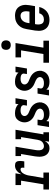

<svg xmlns="http://www.w3.org/2000/svg" viewBox="1098 -1894 803 3040"><g transform="rotate(-90 1500.0 -373.5)"><path d="M20 0V-88H102L160 -442H90V-530H276L261 -436Q271 -456 284.5 -475Q298 -494 316 -508.5Q334 -523 355 -530.5Q376 -538 398 -538Q415 -538 431 -534Q447 -530 456.5 -517.5Q466 -505 469 -489.5Q472 -474 472 -457Q472 -440 470 -423.5Q468 -407 465 -391H363Q365 -397 365.5 -403.5Q366 -410 366 -417Q366 -424 365 -430Q364 -436 361 -441Q358 -446 351.5 -448Q345 -450 339 -450Q323 -450 308.5 -441.5Q294 -433 283.5 -420.5Q273 -408 266 -393Q259 -378 253.5 -363.5Q248 -349 244.5 -333.5Q241 -318 239 -302L203 -88H289V0Z M673 8Q647 8 623 -1Q599 -10 581.5 -27.5Q564 -45 554.5 -68Q545 -91 541.5 -116.5Q538 -142 539.5 -168.5Q541 -195 545 -221L582 -442H549V-530H698L644 -207Q642 -193 641 -178.5Q640 -164 641 -150.5Q642 -137 646 -124Q650 -111 658.5 -100.5Q667 -90 679.5 -85Q692 -80 707 -80Q725 -80 744 -88Q763 -96 776.5 -110.5Q790 -125 797 -143.5Q804 -162 807 -181L850 -442H817V-530H966L893 -88H926V0H777L788 -65Q779 -49 767 -35Q755 -21 740 -10.5Q725 0 707.5 4Q690 8 673 8Z M1225 8Q1208 8 1190 5.5Q1172 3 1156.5 -2.5Q1141 -8 1127.5 -18Q1114 -28 1104 -42L1097 0H1009L1039 -181H1127L1120 -136Q1118 -126 1121 -116.5Q1124 -107 1130.5 -100.5Q1137 -94 1146 -90Q1155 -86 1164.5 -84Q1174 -82 1184 -81Q1194 -80 1204 -80Q1218 -80 1233 -82Q1248 -84 1262 -90Q1276 -96 1286.5 -108Q1297 -120 1300 -135Q1302 -152 1295 -166.5Q1288 -181 1276 -191Q1264 -201 1249 -208Q1234 -215 1219.5 -221Q1205 -227 1190 -233.5Q1175 -240 1162 -248.5Q1149 -257 1137 -267.5Q1125 -278 1115.5 -290.5Q1106 -303 1099 -317Q1092 -331 1088 -347Q1084 -363 1083 -379.5Q1082 -396 1085 -413Q1088 -430 1094 -446.5Q1100 -463 1109.5 -478Q1119 -493 1132 -505.5Q1145 -518 1161 -525.5Q1177 -533 1194 -535.5Q1211 -538 1228 -538Q1248 -538 1268.5 -535Q1289 -532 1307.5 -525.5Q1326 -519 1342.5 -508.5Q1359 -498 1370 -482L1378 -530H1466L1436 -349H1348L1355 -394Q1357 -404 1354 -413.5Q1351 -423 1344.5 -429.5Q1338 -436 1329.5 -440Q1321 -444 1311.5 -446Q1302 -448 1292 -449Q1282 -450 1272 -450Q1259 -450 1245 -448Q1231 -446 1218 -439.5Q1205 -433 1195.5 -421.5Q1186 -410 1184 -396Q1181 -379 1188 -364.5Q1195 -350 1207 -339.5Q1219 -329 1233.5 -322.5Q1248 -316 1262.5 -310Q1277 -304 1292 -297.5Q1307 -291 1320 -282.5Q1333 -274 1345 -263.5Q1357 -253 1366.5 -240.5Q1376 -228 1383 -214.5Q1390 -201 1394.5 -185Q1399 -169 1400 -152.5Q1401 -136 1399 -119Q1395 -100 1387 -82Q1379 -64 1366 -48.5Q1353 -33 1336 -21.5Q1319 -10 1300.5 -3.5Q1282 3 1263 5.5Q1244 8 1225 8Z M1725 8Q1708 8 1690 5.5Q1672 3 1656.5 -2.5Q1641 -8 1627.5 -18Q1614 -28 1604 -42L1597 0H1509L1539 -181H1627L1620 -136Q1618 -126 1621 -116.5Q1624 -107 1630.5 -100.5Q1637 -94 1646 -90Q1655 -86 1664.5 -84Q1674 -82 1684 -81Q1694 -80 1704 -80Q1718 -80 1733 -82Q1748 -84 1762 -90Q1776 -96 1786.5 -108Q1797 -120 1800 -135Q1802 -152 1795 -166.5Q1788 -181 1776 -191Q1764 -201 1749 -208Q1734 -215 1719.5 -221Q1705 -227 1690 -233.5Q1675 -240 1662 -248.5Q1649 -257 1637 -267.5Q1625 -278 1615.5 -290.5Q1606 -303 1599 -317Q1592 -331 1588 -347Q1584 -363 1583 -379.5Q1582 -396 1585 -413Q1588 -430 1594 -446.5Q1600 -463 1609.5 -478Q1619 -493 1632 -505.5Q1645 -518 1661 -525.5Q1677 -533 1694 -535.5Q1711 -538 1728 -538Q1748 -538 1768.5 -535Q1789 -532 1807.5 -525.5Q1826 -519 1842.5 -508.5Q1859 -498 1870 -482L1878 -530H1966L1936 -349H1848L1855 -394Q1857 -404 1854 -413.5Q1851 -423 1844.5 -429.5Q1838 -436 1829.5 -440Q1821 -444 1811.5 -446Q1802 -448 1792 -449Q1782 -450 1772 -450Q1759 -450 1745 -448Q1731 -446 1718 -439.5Q1705 -433 1695.5 -421.5Q1686 -410 1684 -396Q1681 -379 1688 -364.5Q1695 -350 1707 -339.5Q1719 -329 1733.5 -322.5Q1748 -316 1762.5 -310Q1777 -304 1792 -297.5Q1807 -291 1820 -282.5Q1833 -274 1845 -263.5Q1857 -253 1866.5 -240.5Q1876 -228 1883 -214.5Q1890 -201 1894.5 -185Q1899 -169 1900 -152.5Q1901 -136 1899 -119Q1895 -100 1887 -82Q1879 -64 1866 -48.5Q1853 -33 1836 -21.5Q1819 -10 1800.5 -3.5Q1782 3 1763 5.5Q1744 8 1725 8Z M2027 0V-88H2165L2223 -442H2112V-530H2339L2266 -88H2377V0ZM2306 -605Q2288 -605 2271.5 -611.5Q2255 -618 2245 -631.5Q2235 -645 2232.5 -662.5Q2230 -680 2233 -698Q2235 -711 2241 -722.5Q2247 -734 2258 -741.5Q2269 -749 2281.5 -752Q2294 -755 2306 -755Q2324 -755 2340.5 -748.5Q2357 -742 2367 -728.5Q2377 -715 2380 -697.5Q2383 -680 2380 -662Q2378 -649 2371.5 -637.5Q2365 -626 2354.5 -618.5Q2344 -611 2331.5 -608Q2319 -605 2306 -605Z M2708 8Q2679 8 2651 2Q2623 -4 2600 -19Q2577 -34 2561.5 -57Q2546 -80 2539 -106.5Q2532 -133 2532.5 -162.5Q2533 -192 2537 -221L2559 -351Q2563 -376 2571 -400.5Q2579 -425 2593.5 -447.5Q2608 -470 2628 -488Q2648 -506 2672 -517.5Q2696 -529 2721 -533.5Q2746 -538 2771 -538Q2800 -538 2828 -531.5Q2856 -525 2878 -510Q2900 -495 2915 -472Q2930 -449 2937 -422Q2944 -395 2943.5 -366Q2943 -337 2938 -309L2923 -221H2639L2636 -207Q2634 -192 2633 -177.5Q2632 -163 2634 -148.5Q2636 -134 2641.5 -121Q2647 -108 2656.5 -98.5Q2666 -89 2680 -84.5Q2694 -80 2708 -80Q2725 -80 2741.5 -84Q2758 -88 2772.5 -98Q2787 -108 2796.5 -123Q2806 -138 2810 -154H2910Q2902 -120 2884 -89Q2866 -58 2838 -35Q2810 -12 2776 -2Q2742 8 2708 8ZM2836 -309 2839 -323Q2841 -338 2842 -352.5Q2843 -367 2841.5 -381Q2840 -395 2835 -408Q2830 -421 2820.5 -431Q2811 -441 2797.5 -445.5Q2784 -450 2769 -450Q2748 -450 2727.5 -441.5Q2707 -433 2692 -416Q2677 -399 2669 -378.5Q2661 -358 2658 -337L2653 -309Z"/></g></svg>

Font: Iosevka Curly Slab SmBdObl
Style: Regular
Weight: 600
Italic angle: -9°
Monospace: yes
Designer: Belleve Invis
Foundry: Belleve Invis
Version: Version 11.0.0; ttfautohint (v1.8.3)